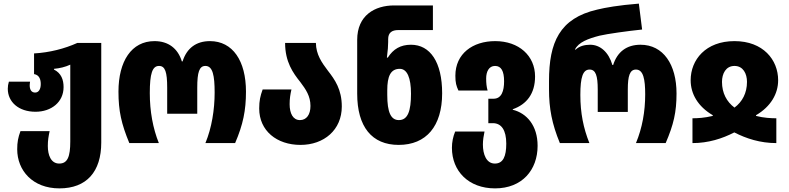

<svg xmlns="http://www.w3.org/2000/svg" viewBox="-20 -790 4355 1060"><path d="M308 250C458 250 539 158 539 -3V-553H407C336 -521 254 -500 168 -495V-381C199 -376 205 -348 205 -326C205 -298 194 -279 174 -279C154 -279 144 -294 144 -319C144 -325 145 -331 146 -339H29C25 -326 23 -313 23 -300C23 -227 83 -173 176 -173C263 -173 331 -226 331 -309C331 -350 318 -386 278 -406V-410C310 -413 340 -420 368 -433V-9C368 75 353 113 307 113C261 113 244 66 244 16C244 -17 248 -37 254 -66H93C80 -31 75 -5 75 34C75 151 160 250 308 250Z M694 0H857C824 -82 807 -176 807 -276C807 -384 821 -426 858 -426C892 -426 903 -392 903 -306V-162H1069V-306C1069 -391 1080 -426 1114 -426C1155 -426 1165 -372 1165 -279C1165 -185 1149 -84 1114 0H1278C1322 -102 1338 -181 1338 -284C1338 -454 1265 -563 1139 -563C1063 -563 1011 -524 988 -451H984C962 -523 909 -563 833 -563C706 -563 634 -452 634 -284C634 -178 650 -106 694 0Z M1639 10C1769 10 1867 -73 1867 -202C1867 -296 1829 -350 1790 -400C1756 -445 1725 -489 1724 -553H1554C1554 -448 1598 -387 1638 -337C1668 -297 1694 -260 1694 -205C1694 -157 1672 -127 1636 -127C1598 -127 1579 -163 1579 -215C1579 -245 1583 -270 1589 -296H1430C1417 -260 1411 -234 1411 -191C1411 -68 1508 10 1639 10Z M2181 10C2333 10 2421 -93 2421 -275C2421 -447 2355 -543 2249 -543C2191 -543 2151 -519 2121 -472H2116C2121 -512 2123 -536 2123 -558V-574C2123 -610 2144 -624 2179 -624H2370V-760H2156C2049 -760 1952 -705 1952 -570V-273C1952 -90 2033 10 2181 10ZM2182 -127C2138 -127 2118 -170 2118 -266V-292C2118 -368 2136 -410 2187 -410C2228 -410 2249 -360 2249 -273C2249 -178 2232 -127 2182 -127Z M2713 250C2863 250 2948 148 2948 15C2948 -97 2888 -165 2811 -184V-187C2888 -214 2934 -273 2934 -368C2934 -482 2845 -563 2714 -563C2590 -563 2494 -494 2494 -372C2494 -333 2499 -316 2511 -290H2672C2666 -311 2664 -331 2664 -357C2664 -394 2679 -426 2713 -426C2747 -426 2763 -398 2763 -341C2763 -288 2749 -245 2705 -245H2676V-110H2701C2748 -110 2775 -72 2775 3C2775 73 2758 113 2712 113C2665 113 2646 62 2646 8C2646 -16 2650 -41 2655 -64H2493C2481 -35 2475 -5 2475 26C2475 155 2567 250 2713 250Z M3071 0H3234C3201 -82 3184 -166 3184 -266C3184 -364 3198 -406 3235 -406C3269 -406 3280 -372 3280 -296V-172H3446V-296C3446 -371 3457 -406 3491 -406C3532 -406 3542 -352 3542 -269C3542 -175 3526 -84 3491 0H3655C3699 -102 3715 -171 3715 -274C3715 -434 3642 -543 3516 -543C3440 -543 3388 -504 3365 -431H3361C3340 -503 3293 -543 3238 -543C3207 -543 3178 -535 3158 -516H3154C3173 -557 3228 -577 3290 -593C3332 -603 3447 -619 3525 -627L3507 -770C3394 -761 3322 -748 3277 -737C3069 -689 3011 -556 3011 -343V-296C3011 -192 3027 -106 3071 0Z M3803 0C3891 0 3968 -25 4034 -59C4100 -25 4177 0 4266 0V-137C4238 -137 4196 -139 4154 -150V-154C4236 -202 4276 -273 4276 -347C4276 -460 4193 -563 4035 -563C3876 -563 3793 -460 3793 -347C3793 -272 3833 -202 3915 -154V-150C3869 -139 3831 -137 3803 -137ZM4035 -196C3992 -228 3966 -276 3966 -338C3966 -383 3987 -426 4035 -426C4083 -426 4104 -383 4104 -338C4104 -276 4078 -228 4035 -196Z"/></svg>

Font: Noto Sans Georgian Condensed Black
Style: Regular
Weight: 900
Width: 3
Designer: Monotype Design Team, Akaki Razmadze
Foundry: Google LLC
Version: Version 2.005